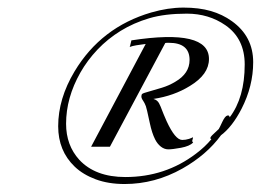

<svg xmlns="http://www.w3.org/2000/svg" viewBox="-20 -717 677 498"><path d="M303.2 -239.7Q260.7 -239.7 228 -252Q195.3 -264.2 173.8 -284.7Q130.9 -325.7 130.9 -389.6Q130.9 -460.9 173.3 -531.7Q242.2 -646.5 372.1 -684.6Q416 -697.3 456.1 -697.3Q496.1 -697.3 526.6 -688.5Q557.1 -679.7 581.5 -662.1Q636.7 -622.6 636.7 -555.7Q636.7 -493.7 606.4 -434.6Q582.5 -388.2 553.2 -366.2Q516.1 -315.4 453.1 -279.8Q381.8 -239.7 303.2 -239.7ZM575.7 -412.6Q614.7 -463.9 614.7 -549.8Q614.7 -616.7 564.9 -651.4Q521.5 -681.6 464.6 -681.6Q407.7 -681.6 367.2 -669.7Q326.7 -657.7 293 -637Q259.3 -616.2 232.9 -588.4Q206.5 -560.5 188.5 -528.8Q151.4 -463.4 151.4 -396Q151.4 -340.3 185.5 -302.7Q227.1 -257.8 305.2 -257.8Q408.7 -257.8 488.3 -318.4Q511.7 -335.9 528.3 -356Q522 -357.9 530.3 -366.2L547.4 -382.3Q549.8 -386.2 556.6 -400.9Q563.5 -415.5 569.3 -417.2Q575.2 -418.9 575.7 -412.6ZM471.7 -561.5Q471.7 -606 418 -606H413.1Q411.1 -606 408.7 -605.5L265.1 -336.4H216.3L357.9 -603Q352.1 -602.1 345.9 -601.3Q339.8 -600.6 334 -599.6Q322.8 -597.7 316.4 -595.2Q317.9 -599.1 318.8 -604Q319.8 -608.9 320.8 -612.3Q522 -643.1 522 -564Q522 -523.9 472.7 -494.1Q431.2 -468.3 377.9 -460.4Q388.2 -457.5 392.6 -449Q397 -440.4 400.1 -431.6Q403.3 -422.9 412.1 -402.8Q434.6 -354 452.6 -354Q461.4 -354 470 -356.7Q478.5 -359.4 480 -361.3Q481 -358.4 479.2 -354.2Q477.5 -350.1 481 -347.2Q471.7 -337.9 449.5 -333.7Q427.2 -329.6 416.7 -329.6Q406.2 -329.6 397.2 -336.7Q388.2 -343.8 382.3 -355.5Q374 -372.1 368.7 -397.2Q363.3 -422.4 361.6 -429.4Q359.9 -436.5 358.4 -441.4Q355.5 -449.2 351.6 -455.1Q346.7 -461.9 346.7 -466.8Q346.7 -471.7 349.1 -473.6Q351.6 -475.6 366 -479.5Q380.4 -483.4 399.4 -489.3Q418.5 -495.1 434.6 -504.9Q471.7 -526.4 471.7 -561.5Z"/></svg>

Font: Pinyon Script
Style: Regular
Weight: 400
Designer: Nicole Fally
Foundry: Nicole Fally
Version: Version 1.005